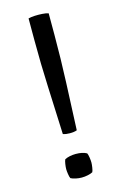

<svg xmlns="http://www.w3.org/2000/svg" viewBox="-110 -736 496 791"><g transform="rotate(-15 138.5 -340.0)"><path d="M108 -186.5Q104 -288 99.5 -388.8Q95 -489.5 95 -590.5V-683Q106 -686 122 -686.8Q138 -687.5 154 -686.5Q170 -685.5 180.5 -682V-590Q180.5 -489 176.2 -388.2Q172 -287.5 167.5 -186.5Q161 -184 153.2 -183Q145.5 -182 137.5 -182Q130 -182 122.2 -183Q114.5 -184 108 -186.5ZM137.5 -93.5Q167 -93.5 184.5 -83.5Q187.5 -78 189.5 -64.8Q191.5 -51.5 191.5 -43Q191.5 -35 189.5 -21.8Q187.5 -8.5 184.5 -3Q176.5 1.5 163.5 4.2Q150.5 7 137.5 7Q124.5 7 111.8 4.2Q99 1.5 91 -3Q88 -8.5 86 -21.8Q84 -35 84 -43Q84 -51.5 86 -64.8Q88 -78 91 -83.5Q99 -88 111.8 -90.8Q124.5 -93.5 137.5 -93.5Z"/></g></svg>

Font: Signika Light Light
Style: Regular
Weight: 300
Version: Version 2.001